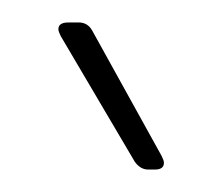

<svg xmlns="http://www.w3.org/2000/svg" viewBox="-20 -720 197 171"><path d="M126 -575Q126 -569 118 -569H112Q105 -569 100 -576L34 -688Q32 -692 32 -694Q32 -700 41 -700H50Q58 -700 62 -693L124 -581Q126 -577 126 -575Z"/></svg>

Font: Barlow Condensed Thin
Style: Regular
Weight: 250
Width: 3
Designer: Jeremy Tribby
Foundry: Tribby Type
Version: Version 1.408